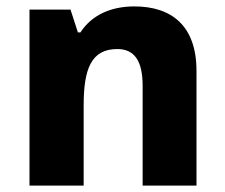

<svg xmlns="http://www.w3.org/2000/svg" viewBox="-20 -579 703 599"><path d="M399 -559C326 -559 266 -532 231 -478H223L200 -549H72V0H241V-250C241 -363 264 -426 346 -426C401 -426 425 -387 425 -311V0H593V-358C593 -499 515 -559 399 -559Z"/></svg>

Font: Noto Sans Telugu ExtraBold
Style: Regular
Weight: 800
Designer: Jelle Bosma - Monotype Design Team
Foundry: Monotype Imaging Inc.
Version: Version 2.005